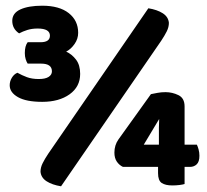

<svg xmlns="http://www.w3.org/2000/svg" viewBox="-20 -646 726 673"><path d="M122 -498Q155 -498 155 -521Q155 -546 112 -546Q92 -546 76 -541Q60 -536 47 -529Q23 -545 23 -573Q23 -600 51.5 -613Q80 -626 128 -626Q188 -626 221 -600Q254 -574 254 -531Q254 -510 241.5 -492Q229 -474 212 -465Q232 -456 246.5 -437Q261 -418 261 -387Q261 -342 224 -315.5Q187 -289 128 -289Q72 -289 43 -305.5Q14 -322 14 -347Q14 -361 21.5 -373.5Q29 -386 41 -391Q57 -382 74.5 -375.5Q92 -369 116 -369Q139 -369 150.5 -376.5Q162 -384 162 -396Q162 -423 124 -423H77Q73 -429 70 -438.5Q67 -448 67 -460Q67 -485 77 -498ZM534 -61H411Q398 -67 389.5 -79.5Q381 -92 381 -111Q381 -137 395 -157L509 -316Q519 -318 532 -320.5Q545 -323 560 -323Q584 -323 605.5 -312.5Q627 -302 627 -273V-139H670Q673 -133 676 -122.5Q679 -112 679 -100Q679 -79 669.5 -70Q660 -61 646 -61H627V-1Q621 1 609 2.5Q597 4 584 4Q560 4 547 -4.5Q534 -13 534 -39ZM537 -176Q537 -184 537 -198.5Q537 -213 538 -229L484 -139H537ZM500 -617Q531 -612 550.5 -599.5Q570 -587 572 -566Q572 -551 564.5 -536Q557 -521 545 -503L194 7Q163 2 143.5 -10.5Q124 -23 122 -44Q122 -59 129.5 -74Q137 -89 149 -107Z"/></svg>

Font: Baloo Paaji 2 ExtraBold
Style: Regular
Weight: 800
Designer: Shuchita Grover, Noopur Datye and Ek Type
Foundry: Ek Type
Version: Version 1.640;hotconv 1.0.111;makeotfexe 2.5.65597; ttfautoh